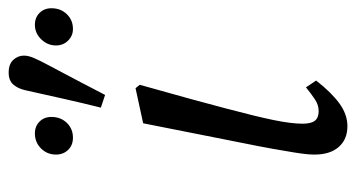

<svg xmlns="http://www.w3.org/2000/svg" viewBox="-214 -614 841 454"><g transform="rotate(-90 207.0 -387.5)"><path d="M135 13Q104 13 86 -7.5Q68 -28 68 -65Q68 -73 69 -83.5Q70 -94 73 -113Q76 -132 81.5 -163Q87 -194 97 -243L142 -470L225 -488L233 -478L199 -356Q187 -312 177.5 -276Q168 -240 161 -211.5Q154 -183 149.5 -161Q145 -139 143 -122Q141 -105 141 -93Q141 -73 148 -64Q155 -55 171 -55Q185 -55 198 -63.5Q211 -72 227 -85L243 -61Q215 -25 189 -6Q163 13 135 13ZM108 -636Q90 -636 79 -647.5Q68 -659 68 -676Q68 -697 82.5 -711.5Q97 -726 118 -726Q135 -726 146 -715Q157 -704 157 -687Q157 -665 143 -650.5Q129 -636 108 -636ZM209 -560 179 -570Q190 -614 200 -658.5Q210 -703 220 -748Q224 -766 233.5 -777Q243 -788 262 -788Q282 -788 292 -777Q302 -766 302 -752Q302 -741 296 -727.5Q290 -714 281 -697Q263 -663 245 -629Q227 -595 209 -560ZM365 -636Q349 -636 337.5 -647.5Q326 -659 326 -676Q326 -696 340.5 -711Q355 -726 375 -726Q392 -726 403 -715Q414 -704 414 -687Q414 -665 400 -650.5Q386 -636 365 -636Z"/></g></svg>

Font: Source Serif 4
Style: Italic
Weight: 400
Italic angle: -12°
Designer: Frank Grießhammer
Foundry: Adobe Systems Incorporated
Version: Version 4.004;hotconv 1.0.116;makeotfexe 2.5.65601